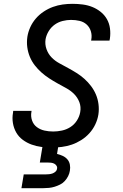

<svg xmlns="http://www.w3.org/2000/svg" viewBox="-20 -763 640 1003"><path d="M250 8Q223 8 196 4.5Q169 1 144.5 -8Q120 -17 99 -32.5Q78 -48 65 -70.5Q52 -93 47.5 -120Q43 -147 48 -174L49 -184H145L144 -178Q140 -155 147.5 -133.5Q155 -112 172.5 -99Q190 -86 212 -81Q234 -76 258 -76Q280 -76 303.5 -81Q327 -86 347.5 -99Q368 -112 381.5 -133Q395 -154 399 -177Q404 -205 394.5 -229.5Q385 -254 367 -272Q349 -290 326 -302.5Q303 -315 280.5 -327.5Q258 -340 236.5 -354Q215 -368 196 -385Q177 -402 161.5 -422Q146 -442 136 -466Q126 -490 122.5 -516.5Q119 -543 123 -571Q127 -596 138 -620.5Q149 -645 167 -666Q185 -687 208.5 -702.5Q232 -718 257 -727Q282 -736 307.5 -739.5Q333 -743 359 -743Q386 -743 412.5 -739.5Q439 -736 462.5 -726.5Q486 -717 506 -701Q526 -685 538.5 -663Q551 -641 554.5 -614.5Q558 -588 554 -561L552 -551H456L457 -557Q461 -579 454.5 -600Q448 -621 432.5 -635Q417 -649 395.5 -654Q374 -659 351 -659Q330 -659 307.5 -653.5Q285 -648 266 -634.5Q247 -621 234.5 -600.5Q222 -580 218 -558Q214 -531 223 -506Q232 -481 249.5 -463Q267 -445 290 -432.5Q313 -420 336 -407.5Q359 -395 380.5 -381.5Q402 -368 421 -351Q440 -334 455.5 -313.5Q471 -293 481 -269.5Q491 -246 494.5 -219Q498 -192 494 -165Q490 -139 478 -113.5Q466 -88 447 -67Q428 -46 404 -31Q380 -16 355 -7.5Q330 1 303 4.5Q276 8 250 8ZM92 220 104 148H219Q228 148 237 147Q246 146 254.5 143Q263 140 270 133.5Q277 127 278 118Q280 110 275 102.5Q270 95 262.5 91.5Q255 88 246.5 87Q238 86 229 86H188L215 -76H297L278 41Q294 45 308 51.5Q322 58 332 69.5Q342 81 345 97Q348 113 345 129Q343 143 336 157Q329 171 318.5 182.5Q308 194 294 201Q280 208 265.5 212.5Q251 217 236 218.5Q221 220 207 220Z"/></svg>

Font: Iosevka Aile Medium Oblique
Style: Regular
Weight: 500
Italic angle: -9°
Designer: Belleve Invis
Foundry: Belleve Invis
Version: Version 31.1.0; ttfautohint (v1.8.4)